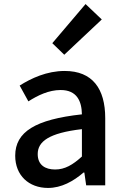

<svg xmlns="http://www.w3.org/2000/svg" viewBox="-20 -892 615 947"><path d="M217 35C283 35 342 2 392 -41H396L405 22H499V-309C499 -455 436 -542 299 -542C211 -542 134 -506 77 -470L120 -392C167 -422 221 -448 279 -448C360 -448 383 -392 384 -328C155 -303 55 -242 55 -124C55 -27 122 35 217 35ZM166 -132C166 -194 221 -236 384 -255V-120C339 -79 300 -56 252 -56C203 -56 166 -78 166 -132ZM238 -679 297 -622 482 -796 402 -872Z"/></svg>

Font: コーポレート・ロゴ ver3 Medium
Style: Regular
Weight: 500
Designer: [KANA_main] LOGOTYPE.JP [Source Han Sans] Ryoko NISHIZUKA 西塚涼子 (kana, bopomofo & ideographs); Paul D. Hunt (Latin, Greek
Version: Version 12.001;FEAKit 1.0